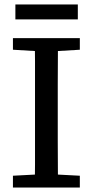

<svg xmlns="http://www.w3.org/2000/svg" viewBox="-20 -841 416 861"><path d="M38 0V-53L172 -60H204L338 -53V0ZM136 0Q137 -52 137 -103.5Q137 -155 137 -207Q137 -259 137 -311V-360Q137 -411 137 -463Q137 -515 137 -567Q137 -619 136 -670H240Q240 -619 239.5 -567.5Q239 -516 239 -464Q239 -412 239 -360V-311Q239 -260 239 -207.5Q239 -155 239.5 -103.5Q240 -52 240 0ZM38 -618V-670H338V-618L204 -610H172ZM49 -754V-821H329V-754Z"/></svg>

Font: Source Serif 4
Style: Regular
Weight: 400
Designer: Frank Grießhammer
Foundry: Adobe Systems Incorporated
Version: Version 4.004;hotconv 1.0.116;makeotfexe 2.5.65601